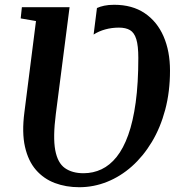

<svg xmlns="http://www.w3.org/2000/svg" viewBox="-20 -773 755 803"><path d="M311.5 10Q256 10 209.5 -7.5Q163 -25 130.5 -62.2Q98 -99.5 84.5 -159Q71 -218.5 82 -303L130.5 -685L66.5 -696L71.5 -743H271L213.5 -296.5Q201 -199 211 -145.2Q221 -91.5 251.5 -70Q282 -48.5 329.5 -48.5Q369.5 -48.5 404.5 -65Q439.5 -81.5 467.8 -116.8Q496 -152 516.2 -208.2Q536.5 -264.5 547.5 -344.5Q558.5 -424.5 558.5 -530.5Q558.5 -582 550 -609.2Q541.5 -636.5 523.8 -647Q506 -657.5 477.5 -657.5Q447.5 -657.5 420.2 -650Q393 -642.5 371.5 -628.5L385.5 -739.5Q398.5 -745.5 416 -749.2Q433.5 -753 457.5 -753Q533 -753 585 -718Q637 -683 664 -621Q691 -559 691 -477.5Q691 -389.5 671 -314.2Q651 -239 615 -179.2Q579 -119.5 531.5 -77.2Q484 -35 427.8 -12.5Q371.5 10 311.5 10Z"/></svg>

Font: Merriweather 20pt SemiBold
Style: Italic
Weight: 600
Italic angle: -7.8°
Version: Version 2.101